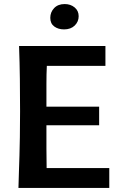

<svg xmlns="http://www.w3.org/2000/svg" viewBox="-20 -927 591 947"><path d="M469 -309H209Q209 -246 209 -194.5Q209 -143 210 -98H519V0H71Q72 -48 73.5 -84.5Q75 -121 76 -160.5Q77 -200 78 -251Q79 -302 79 -379Q79 -456 78 -537.5Q77 -619 74 -700H500V-602H211Q209 -563 209 -513.5Q209 -464 209 -401H469ZM228 -839Q228 -867 247 -887Q266 -907 299 -907Q328 -907 348 -890.5Q368 -874 368 -847Q368 -820 348.5 -801Q329 -782 296 -782Q267 -782 247.5 -796.5Q228 -811 228 -839Z"/></svg>

Font: Cantora One
Style: Regular
Weight: 400
Designer: Pablo Impallari, Rodrigo Fuenzalida
Foundry: Pablo Impallari
Version: Version 1.002; ttfautohint (v0.8) -G 200 -r 50